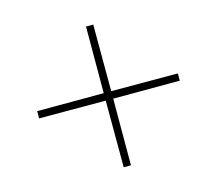

<svg xmlns="http://www.w3.org/2000/svg" viewBox="-113 -910 1227 1085"><g transform="rotate(30 500.0 -368.0)"><path d="M224 -62 500 -337 776 -62 806 -92 531 -368 806 -644 776 -674 500 -399 224 -674 194 -644 469 -368 194 -92Z"/></g></svg>

Font: Noto Serif CJK TC Light
Style: Regular
Weight: 300
Designer: Ryoko NISHIZUKA 西塚涼子 (kana & ideographs); Frank Grießhammer (Latin, Greek & Cyrillic); Wenlong ZHANG 张文龙 (bopomofo); San
Foundry: Adobe
Version: Version 2.001;hotconv 1.1.0;makeotfexe 2.6.0